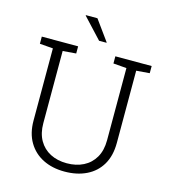

<svg xmlns="http://www.w3.org/2000/svg" viewBox="-130 -999 981 1112"><g transform="rotate(15 361.0 -443.5)"><path d="M359.9 10.3Q286.6 10.3 230.7 -17.8Q174.8 -45.9 143.1 -99.4Q111.3 -152.8 111.3 -229V-661.6L31.7 -668V-710.9H249.5V-668L169.9 -661.6V-229Q169.9 -168.5 194.1 -126.2Q218.3 -84 261.2 -61.8Q304.2 -39.6 360.4 -39.6Q416.5 -39.6 460 -61.5Q503.4 -83.5 527.8 -125.7Q552.2 -168 552.2 -229V-661.6L472.7 -668V-710.9H690.4V-668L610.8 -661.6V-229Q610.8 -151.4 579.3 -98.1Q547.9 -44.9 491.2 -17.3Q434.6 10.3 359.9 10.3ZM403.8 -774.9 401.4 -773.4H358.4L245.6 -894.5L246.6 -897H315.4Z"/></g></svg>

Font: Roboto Slab LO Light
Style: Regular
Weight: 300
Designer: Google
Version: Version 2.000